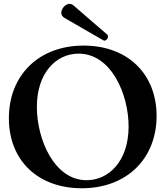

<svg xmlns="http://www.w3.org/2000/svg" viewBox="-20 -982 876 1016"><path d="M412.6 14.2C653.4 14.2 808.6 -144.9 808.6 -368.6C808.6 -592.3 653.8 -740.8 422.6 -740.8C184.3 -740.8 27 -583.1 27 -356.5C27 -131.4 182.2 14.2 412.6 14.2ZM175.1 -416.2C175.1 -595.9 276.6 -698.2 396 -698.2C568.5 -698.2 660.5 -484 660.5 -312.5C660.5 -129.3 555.4 -28.4 438.2 -28.4C266.7 -28.4 175.1 -244.7 175.1 -416.2ZM304.3 -914.1C304.7 -903.8 309.7 -893.8 321.4 -887.1L525.9 -769.2C528.1 -767.8 530.2 -767 532.3 -767C542.3 -767 551.5 -777.7 551.5 -787.6C551.8 -792.3 550.1 -796.9 545.8 -800.4L368.3 -953.8C361.9 -958.8 355.5 -961.6 348.4 -961.6C326.3 -961.6 304.3 -936.8 304.3 -914.1Z"/></svg>

Font: Margiela Serif Semibold
Style: Regular
Weight: 600
Designer: Andreas Faust, Stefan Endress
Version: Version 1.002;FEAKit 1.0